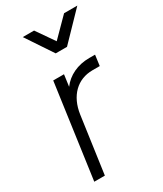

<svg xmlns="http://www.w3.org/2000/svg" viewBox="-198 -866 801 942"><g transform="rotate(-30 203.0 -395.0)"><path d="M46 0H106L151 -320C165 -418 226 -478 312 -478H353L361 -538H328C262 -538 206 -511 172 -465L181 -531H120ZM97 -790 197 -640H261L406 -790H331L231 -689L161 -790Z"/></g></svg>

Font: Mluvka Light
Style: Italic
Weight: 300
Italic angle: -8°
Designer: Modified by Jiří Krblich, Original typeface by Gumpita Rahayu
Foundry: Gumpita Rahayu & Jiří Krblich
Version: Version 2.000;Glyphs 3.1.1 (3134)